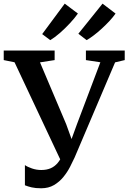

<svg xmlns="http://www.w3.org/2000/svg" viewBox="-36 -1021 706 1056"><path d="M190.5 14.5Q159 14.5 138 9.5Q117 4.5 101 -2V-113Q115 -103 139.8 -94.5Q164.5 -86 191 -86Q220.5 -86 242.5 -95.5Q264.5 -105 281 -124.5Q297.5 -144 310 -174L309 -115L44 -678.5L-15.5 -690.5V-743H264.5V-690.5L184 -678L328 -338L377 -202.5H338L387.5 -338.5L516 -678.5L436.5 -690.5V-743H650V-690.5L597 -678L374.5 -155Q364.5 -133 349.5 -103.8Q334.5 -74.5 312.8 -47.8Q291 -21 261 -3.2Q231 14.5 190.5 14.5ZM440 -800.5 395 -835.5 528 -1001 599.5 -946.5Q586.5 -927.5 566.8 -906.2Q547 -885 524.8 -864.5Q502.5 -844 480.5 -827.2Q458.5 -810.5 441 -800.5ZM240 -800.5 196 -833.5 320 -1001 392.5 -946.5Q375 -921.5 348.2 -892.8Q321.5 -864 293 -839.2Q264.5 -814.5 241 -800.5Z"/></svg>

Font: Merriweather 28pt SemiBold
Style: Regular
Weight: 600
Version: Version 2.100